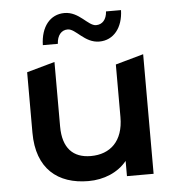

<svg xmlns="http://www.w3.org/2000/svg" viewBox="-53 -797 787 854"><g transform="rotate(-5 340.5 -370.0)"><path d="M274 -673C310 -673 344 -607 410 -607C474 -607 516 -660 518 -738H451C449 -702 430 -681 402 -681C366 -681 332 -747 266 -747C202 -747 160 -695 158 -613H225C227 -651 246 -673 274 -673ZM599 -534 474 -499V-264C474 -157 415 -103 328 -103C249 -103 203 -149 203 -246V-534L78 -499V-229C78 -68 171 7 308 7C377 7 440 -19 480 -68V0H599Z"/></g></svg>

Font: Talent
Style: Bold
Weight: 600
Designer: Mike Powis
Version: Version 1.001;hotconv 1.0.109;makeotfexe 2.5.65596